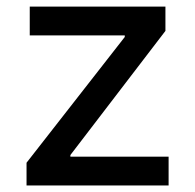

<svg xmlns="http://www.w3.org/2000/svg" viewBox="-20 -566 596 586"><path d="M61 0V-69.3L360.8 -453.1V-458H70.8V-545.9H484.9V-471.7L194.8 -92.8V-87.9H494.6V0Z"/></svg>

Font: Inter Cardless
Style: Regular
Weight: 400
Designer: Rasmus Andersson
Foundry: rsms
Version: Version 4.001;git-9221beed3